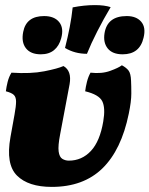

<svg xmlns="http://www.w3.org/2000/svg" viewBox="-20 -726 586 753"><path d="M183 7Q91 7 46.5 -37.5Q2 -82 21 -188L37 -277Q43 -310 43 -327.5Q43 -345 34.5 -353.5Q26 -362 3 -368Q5 -385 10 -405Q15 -425 25 -441Q101 -436 154 -446.5Q207 -457 229 -467Q262 -448 253 -396L216 -200Q207 -154 210 -132Q213 -110 224.5 -103Q236 -96 250 -96Q301 -96 336.5 -134Q372 -172 385 -250Q394 -303 381 -329Q368 -355 314 -368Q316 -385 321 -405Q326 -425 335 -441Q379 -436 412 -448Q445 -460 458 -470Q475 -461 484 -449.5Q493 -438 494 -409Q495 -390 495 -359Q495 -328 485 -280Q456 -138 381.5 -65.5Q307 7 183 7ZM321 -515Q273 -515 235 -538Q246 -581 253.5 -620Q261 -659 265 -697Q310 -706 352 -706Q390 -706 414 -698Q386 -651 361.5 -603Q337 -555 321 -515ZM140 -513Q100 -513 81.5 -537Q63 -561 71 -601Q83 -663 153 -663Q193 -663 212 -639.5Q231 -616 220 -576Q212 -546 192 -529.5Q172 -513 140 -513ZM461 -513Q421 -513 402.5 -536Q384 -559 390 -596Q401 -663 477 -663Q515 -663 534 -640.5Q553 -618 543 -578Q528 -513 461 -513Z"/></svg>

Font: Vollkorn Black
Style: Italic
Weight: 900
Italic angle: -11°
Designer: Friedrich Althausen
Foundry: Friedrich Althausen
Version: Version 5.000; ttfautohint (v1.8.3)